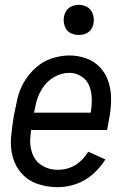

<svg xmlns="http://www.w3.org/2000/svg" viewBox="-20 -768 540 796"><path d="M219 8Q177 8 137.5 -5Q98 -18 71 -47.5Q44 -77 33 -116.5Q22 -156 26 -199.5Q30 -243 37 -286Q44 -322 52 -358Q60 -394 79.5 -427.5Q99 -461 128.5 -487.5Q158 -514 195 -526Q232 -538 268 -538Q304 -538 337.5 -526Q371 -514 394.5 -489Q418 -464 429 -431Q440 -398 440.5 -361.5Q441 -325 435 -289L424 -229H109Q108 -216 106 -202Q102 -166 113.5 -133Q125 -100 154 -82Q183 -64 219 -64Q299 -64 346 -139L417 -107Q395 -72 364 -45Q333 -18 295 -5Q257 8 219 8ZM121 -301H356Q361 -329 360.5 -357.5Q360 -386 350.5 -411Q341 -436 318 -451Q295 -466 267 -466Q234 -466 203.5 -448Q173 -430 154.5 -400Q136 -370 129 -338Q125 -320 121 -301ZM306 -623Q290 -623 274.5 -630Q259 -637 251.5 -652.5Q244 -668 244 -685Q244 -702 251.5 -717.5Q259 -733 274.5 -740.5Q290 -748 306 -748Q323 -748 338.5 -740.5Q354 -733 361.5 -717.5Q369 -702 369 -685Q369 -668 361.5 -652.5Q354 -637 338.5 -630Q323 -623 306 -623Z"/></svg>

Font: Iosevka SS08
Style: Italic
Weight: 400
Italic angle: -10°
Monospace: yes
Designer: Belleve Invis
Foundry: Belleve Invis
Version: 2.1.0; ttfautohint (v1.8.2)